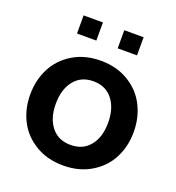

<svg xmlns="http://www.w3.org/2000/svg" viewBox="-127 -783 823 896"><g transform="rotate(20 285.0 -335.5)"><path d="M232 -591H136V-681H232ZM434 -591H338V-681H434ZM28 -249Q28 -320.5 57.8 -379.2Q87.5 -438 146.8 -474Q206 -510 285 -510Q364 -510 423.2 -474Q482.5 -438 512.2 -379.2Q542 -320.5 542 -249Q542 -178 512.2 -119.8Q482.5 -61.5 423.2 -25.8Q364 10 285 10Q206 10 146.8 -25.8Q87.5 -61.5 57.8 -119.8Q28 -178 28 -249ZM415 -249Q415 -321 380.5 -364.5Q346 -408 285 -408Q224 -408 189.5 -364.5Q155 -321 155 -249Q155 -178 189.5 -135Q224 -92 285 -92Q346 -92 380.5 -135Q415 -178 415 -249Z"/></g></svg>

Font: Cabin
Style: Bold
Weight: 700
Designer: Pablo Impallari
Foundry: Pablo Impallari. http://www.impallari.com Igino Marini. http://www.ikern.com
Version: Version 3.001;hotconv 1.0.109;makeotfexe 2.5.65596